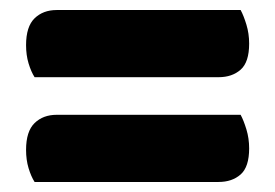

<svg xmlns="http://www.w3.org/2000/svg" viewBox="-20 -487 549 383"><path d="M49 -333Q42 -344 37 -360.5Q32 -377 32 -397Q32 -434 49 -450.5Q66 -467 93 -467H460Q466 -456 471.5 -438Q477 -420 477 -400Q477 -363 460 -348Q443 -333 416 -333ZM49 -124Q42 -135 37 -151.5Q32 -168 32 -188Q32 -225 49 -241.5Q66 -258 93 -258H460Q466 -247 471.5 -229Q477 -211 477 -191Q477 -154 460 -139Q443 -124 416 -124Z"/></svg>

Font: Baloo Chettan 2 ExtraBold
Style: Regular
Weight: 800
Designer: Maithili Shingre, Unnati Kotecha and Ek Type
Foundry: Ek Type
Version: Version 1.640;hotconv 1.0.111;makeotfexe 2.5.65597; ttfautoh